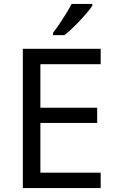

<svg xmlns="http://www.w3.org/2000/svg" viewBox="-20 -964 596 984"><path d="M496 0H97V-714H496V-635H187V-412H478V-334H187V-79H496ZM453 -934Q441 -916 416 -887.5Q391 -859 362.5 -830.5Q334 -802 310 -784H252V-796Q267 -815 284.5 -841Q302 -867 319 -894.5Q336 -922 347 -944H453Z"/></svg>

Font: Noto Sans PhagsPa
Style: Regular
Weight: 400
Designer: Monotype Design Team
Foundry: Monotype Imaging Inc.
Version: Version 2.004; ttfautohint (v1.8.4.7-5d5b)